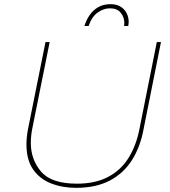

<svg xmlns="http://www.w3.org/2000/svg" viewBox="-20 -902 815 922"><path d="M596 -777H576L577 -792Q577 -819 560 -840.5Q543 -862 507.5 -862Q477.5 -862 449 -841.8Q420.5 -821.5 405.5 -777H385.5Q394 -805.5 410.2 -829.2Q426.5 -853 451.5 -867.5Q476.5 -882 510.5 -882Q540 -882 559.2 -870Q578.5 -858 588.2 -838.5Q598 -819 598 -796ZM345.5 0Q280 0 225.8 -21Q171.5 -42 139.2 -88Q107 -134 107 -209.5Q107 -241.5 115 -284.5L198.5 -700H218.5L135 -284.5Q128 -249.5 128 -215.5Q128 -136 177.2 -78Q226.5 -20 349.5 -20Q438.5 -20 500.2 -53Q562 -86 598.5 -145.8Q635 -205.5 650 -284.5L733 -700H753L670 -284.5Q654.5 -198.5 614.5 -134.5Q574.5 -70.5 507.8 -35.2Q441 0 345.5 0Z"/></svg>

Font: Argentum Sans Thin
Style: Italic
Weight: 100
Italic angle: -11°
Designer: Julieta Ulanovsky (font), Cristiano Sobral (main changes and remaster)
Foundry: Julieta Ulanovsky (font), Cristiano Sobral (main changes and remaster)
Version: Version 2.007;June 15, 2022;FontCreator 14.0.0.2814 64-bit; 